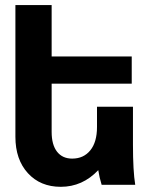

<svg xmlns="http://www.w3.org/2000/svg" viewBox="-20 -720 591 748"><path d="M506.8 0H376Q367.2 -28.3 362.8 -57.1Q301.3 7.8 216.8 7.8Q137.2 7.8 88.6 -45.4Q40 -98.6 40 -187V-700.2H181.2V-500H493.2V-394H181.2V-206.1Q181.2 -156.2 202.1 -129.2Q223.1 -102.1 261.2 -102.1Q305.7 -102.1 331.8 -134.3Q357.9 -166.5 357.9 -225.1V-304.2H498V-155.8Q498 -54.2 506.8 0Z"/></svg>

Font: LT Superior
Style: Bold
Weight: 400
Designer: Daniel Lyons
Foundry: LyonsType
Version: Version 1.000